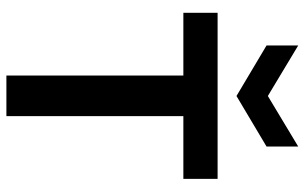

<svg xmlns="http://www.w3.org/2000/svg" viewBox="-196 -756 952 600"><g transform="rotate(90 280.0 -456.0)"><path d="M216 0V-660H343V0ZM20 -553V-660H539V-553ZM122 -912 280 -817 438 -912V-813L280 -719L122 -813Z"/></g></svg>

Font: Bricolage Grotesque 17pt SemiBold
Style: Regular
Weight: 600
Version: Version 1.001;gftools[0.9.33.dev8+g029e19f]